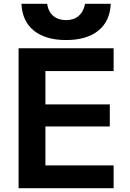

<svg xmlns="http://www.w3.org/2000/svg" viewBox="-20 -982 676 1002"><path d="M77 0V-730H573V-611H217V-437H553V-322H217V-119H573V0ZM325 -773Q218 -773 157 -822Q96 -871 92 -962H226Q232 -921 258 -899Q284 -877 325 -877Q365 -877 390.5 -899Q416 -921 424 -962H558Q554 -871 493 -822Q432 -773 325 -773Z"/></svg>

Font: M PLUS 1
Style: Bold
Weight: 700
Designer: Coji Morishita
Foundry: UNDERFOREST DESIGN
Version: Version 1.001